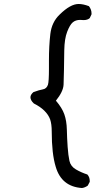

<svg xmlns="http://www.w3.org/2000/svg" viewBox="-20 -859 540 965"><path d="M392 86Q289 79 260 -21Q240 -86 240 -198Q240 -235 232 -259Q214 -307 150 -339Q133 -355 133 -370Q133 -383 148 -396Q178 -407 196 -410Q214 -413 221 -433Q226 -449 226 -514V-555Q226 -628 233 -688Q240 -748 280 -786Q334 -839 375 -839Q398 -839 427 -828Q440 -811 440 -792V-787L431 -768Q420 -758 400 -758L383 -759Q360 -759 345.5 -746.5Q331 -734 317.5 -699Q304 -664 303 -606Q302 -548 301.5 -508Q301 -468 299.5 -433.5Q298 -399 261 -353Q292 -317 303.5 -284Q315 -251 316 -207Q317 -163 320 -120.5Q323 -78 329 -50.5Q335 -23 361.5 -7.5Q388 8 419 18Q431 31 431 50V55L421 74Q407 84 392 86Z"/></svg>

Font: Xiaolai Mono SC
Style: Regular
Weight: 400
Monospace: yes
Designer: LXGW / Nozomi Seto
Version: Version 3.113;September 30, 2024